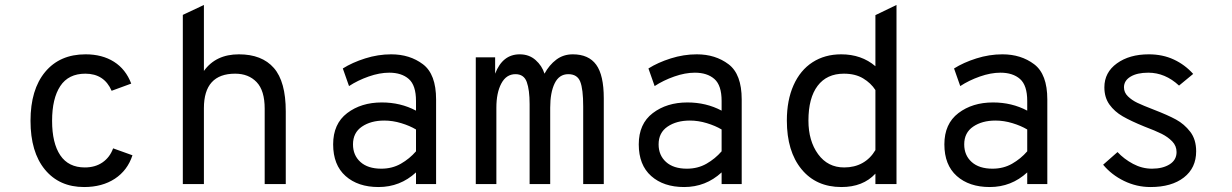

<svg xmlns="http://www.w3.org/2000/svg" viewBox="-20 -742 4968 774"><path d="M103 -255Q103 -381 162 -452Q221 -523 325 -523Q392 -523 439.5 -493Q487 -463 509 -405L430 -376Q400 -445 324 -445Q256 -445 223 -395Q190 -345 190 -255Q190 -165 223 -116Q256 -67 322 -67Q364 -67 393.5 -87.5Q423 -108 436 -144L514 -116Q494 -55 443 -21.5Q392 12 319 12Q219 12 161 -58.5Q103 -129 103 -255Z M717 -682 802 -722V-456Q850 -523 943 -523Q1036 -523 1084 -468Q1132 -413 1132 -293V0H1047V-304Q1047 -377 1014.5 -411Q982 -445 928 -445Q802 -445 802 -306V0H717Z M1323 -160Q1323 -243 1379.5 -286Q1436 -329 1519 -329Q1595 -329 1657 -296V-335Q1657 -398 1628 -423.5Q1599 -449 1549 -449Q1510 -449 1466 -433.5Q1422 -418 1387 -395L1362 -466Q1400 -490 1452 -506.5Q1504 -523 1557 -523Q1632 -523 1685 -483Q1738 -443 1738 -341V0H1657V-47Q1593 12 1506 12Q1423 12 1373 -32.5Q1323 -77 1323 -160ZM1657 -132V-220Q1632 -235 1597.5 -245.5Q1563 -256 1529 -256Q1475 -256 1439 -231.5Q1403 -207 1403 -160Q1403 -116 1433 -89Q1463 -62 1517 -62Q1561 -62 1596 -82Q1631 -102 1657 -132Z M2414 -346V0H2331V-313Q2331 -383 2319 -413Q2307 -443 2271 -443Q2234 -443 2216 -406Q2198 -369 2198 -308V0H2115V-322Q2115 -380 2103.5 -411.5Q2092 -443 2058 -443Q2021 -443 2001 -405.5Q1981 -368 1981 -308V0H1898V-511H1976V-445Q2006 -523 2075 -523Q2113 -523 2139 -500Q2165 -477 2175 -445Q2194 -480 2222.5 -501.5Q2251 -523 2289 -523Q2353 -523 2383.5 -481Q2414 -439 2414 -346Z M2555 -160Q2555 -243 2611.5 -286Q2668 -329 2751 -329Q2827 -329 2889 -296V-335Q2889 -398 2860 -423.5Q2831 -449 2781 -449Q2742 -449 2698 -433.5Q2654 -418 2619 -395L2594 -466Q2632 -490 2684 -506.5Q2736 -523 2789 -523Q2864 -523 2917 -483Q2970 -443 2970 -341V0H2889V-47Q2825 12 2738 12Q2655 12 2605 -32.5Q2555 -77 2555 -160ZM2889 -132V-220Q2864 -235 2829.5 -245.5Q2795 -256 2761 -256Q2707 -256 2671 -231.5Q2635 -207 2635 -160Q2635 -116 2665 -89Q2695 -62 2749 -62Q2793 -62 2828 -82Q2863 -102 2889 -132Z M3152 -256Q3152 -338 3179 -398.5Q3206 -459 3255.5 -491Q3305 -523 3371 -523Q3453 -523 3509 -475V-681L3594 -722V0H3509V-42Q3459 12 3372 12Q3270 12 3211 -60Q3152 -132 3152 -256ZM3509 -137V-379Q3491 -407 3459.5 -426Q3428 -445 3382 -445Q3313 -445 3276 -396Q3239 -347 3239 -256Q3239 -174 3278 -120.5Q3317 -67 3383 -67Q3425 -67 3457 -85Q3489 -103 3509 -137Z M3787 -160Q3787 -243 3843.5 -286Q3900 -329 3983 -329Q4059 -329 4121 -296V-335Q4121 -398 4092 -423.5Q4063 -449 4013 -449Q3974 -449 3930 -433.5Q3886 -418 3851 -395L3826 -466Q3864 -490 3916 -506.5Q3968 -523 4021 -523Q4096 -523 4149 -483Q4202 -443 4202 -341V0H4121V-47Q4057 12 3970 12Q3887 12 3837 -32.5Q3787 -77 3787 -160ZM4121 -132V-220Q4096 -235 4061.5 -245.5Q4027 -256 3993 -256Q3939 -256 3903 -231.5Q3867 -207 3867 -160Q3867 -116 3897 -89Q3927 -62 3981 -62Q4025 -62 4060 -82Q4095 -102 4121 -132Z M4427 -78 4485 -129Q4511 -101 4547.5 -81.5Q4584 -62 4624 -62Q4667 -62 4695 -79.5Q4723 -97 4723 -129Q4723 -154 4705.5 -172Q4688 -190 4663 -202.5Q4638 -215 4593 -232Q4539 -254 4506 -273Q4473 -292 4452.5 -320.5Q4432 -349 4432 -390Q4432 -450 4482.5 -486.5Q4533 -523 4611 -523Q4667 -523 4712 -502Q4757 -481 4790 -444L4733 -397Q4677 -449 4609 -449Q4564 -449 4537.5 -433Q4511 -417 4511 -390Q4511 -369 4527 -353.5Q4543 -338 4565 -327.5Q4587 -317 4631 -300Q4688 -278 4721 -260Q4754 -242 4778 -211Q4802 -180 4802 -132Q4802 -65 4752.5 -26.5Q4703 12 4618 12Q4562 12 4511.5 -12.5Q4461 -37 4427 -78Z"/></svg>

Font: Overpass Mono
Style: Regular
Weight: 400
Monospace: yes
Designer: Delve Withrington, Dave Bailey
Foundry: Delve Fonts
Version: Version 1.000;DELV;Overpass